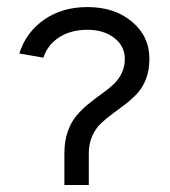

<svg xmlns="http://www.w3.org/2000/svg" viewBox="-20 -530 487 549"><path d="M230 -509.8Q307.6 -509.8 357.4 -468Q407.2 -426.3 407.2 -361.8Q407.2 -330.1 397.7 -304.9Q388.2 -279.8 372.8 -263.2Q357.4 -246.6 338.9 -232.4Q320.3 -218.3 302 -204.8Q283.7 -191.4 268.3 -176.8Q252.9 -162.1 243.4 -140.4Q233.9 -118.7 233.9 -91.8V-1H164.1V-91.8Q164.1 -126 173.6 -153.3Q183.1 -180.7 198.2 -198.7Q213.4 -216.8 231.9 -231.9Q250.5 -247.1 269 -260.3Q287.6 -273.4 302.7 -287.1Q317.9 -300.8 327.4 -319.6Q336.9 -338.4 336.9 -361.8Q336.9 -397.9 306.9 -421.4Q276.9 -444.8 230 -444.8Q183.1 -444.8 149.9 -423.8Q116.7 -402.8 104 -365.2L35.2 -377Q54.2 -437.5 106 -473.6Q157.7 -509.8 230 -509.8Z"/></svg>

Font: LT Superior
Style: Regular
Weight: 400
Designer: Daniel Lyons
Foundry: LyonsType
Version: Version 1.000